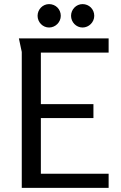

<svg xmlns="http://www.w3.org/2000/svg" viewBox="-20 -915 589 935"><path d="M276 -838C276 -870 251 -895 219 -895C188 -895 163 -869 163 -838C163 -807 188 -781 219 -781C250 -781 276 -807 276 -838ZM439 -838C439 -870 414 -895 382 -895C351 -895 326 -869 326 -838C326 -807 351 -781 382 -781C413 -781 439 -807 439 -838ZM72 -728 86 -662V0H509V-69H179V-340H435V-408H179V-659H509V-728Z"/></svg>

Font: Rosario
Style: Regular
Weight: 400
Designer: Hector Gatti
Foundry: Omnibus Type
Version: Version 1.100